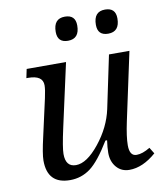

<svg xmlns="http://www.w3.org/2000/svg" viewBox="-84 -814 767 894"><g transform="rotate(-10 299.5 -367.5)"><path d="M65.9 -536.1H252L186 -236.8Q166 -146 166 -116.2Q166 -55.2 214.8 -55.2Q266.1 -55.2 325.4 -129.2Q384.8 -203.1 402.8 -287.1L455.1 -536.1H551.8L482.9 -214.8Q467.8 -144 467.8 -104Q467.8 -53.2 501 -53.2Q529.3 -53.2 564.9 -75.2L583 -45.9Q519.5 9.8 456.1 9.8Q418.5 9.8 395.3 -17.1Q372.1 -43.9 372.1 -85Q372.1 -110.8 377 -144H369.1Q314.9 -54.7 272.2 -22.9Q229.5 8.8 175.8 8.8Q68.8 8.8 68.8 -102.1Q68.8 -133.8 86.9 -211.9L126 -387.2Q134.8 -426.8 134.8 -446.8Q134.8 -494.1 64.9 -494.1H57.1ZM278.8 -631.8Q229 -631.8 229 -682.1Q229 -745.1 282.7 -745.1Q333 -745.1 333 -694.8Q333 -631.8 278.8 -631.8ZM468.8 -631.8Q418.9 -631.8 418.9 -682.1Q418.9 -745.1 472.7 -745.1Q522.9 -745.1 522.9 -694.8Q522.9 -631.8 468.8 -631.8Z"/></g></svg>

Font: Droid Serif
Style: Italic
Weight: 400
Italic angle: -12°
Designer: Monotype Design team
Foundry: Monotype Imaging Inc.
Version: Version 1.03